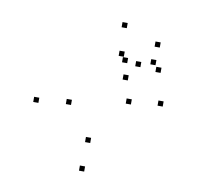

<svg xmlns="http://www.w3.org/2000/svg" viewBox="-69 -638 759 732"><g transform="rotate(10 310.0 -271.5)"><path d="M554.6 -274.2V-294.2H534.6V-274.2ZM500.1 -424.7V-444.7H480.1V-424.7ZM392.5 -413.6V-433.6H372.5V-413.6ZM406.2 -349.2V-369.2H386.2V-349.2ZM433.8 -260.9V-280.9H413.8V-260.9ZM306.5 -89.4V-109.4H286.5V-89.4ZM209.2 -219.5V-239.5H189.2V-219.5ZM375.6 -435.5V-455.5H355.6V-435.5ZM444.7 -407.4V-427.4H424.7V-407.4ZM524.3 -399.3V-419.3H504.3V-399.3ZM504.5 -493.8V-513.8H484.5V-493.8ZM367.8 -544.8V-564.8H347.8V-544.8ZM85.4 -205.8V-225.8H65.4V-205.8ZM302.7 21.9V1.9H282.7V21.9Z"/></g></svg>

Font: Monaspace Radon Dots Var
Style: Regular
Weight: 400
Designer: Riley Cran and the Lettermatic Team
Version: Version 1.100 (Monaspace Radon Dots)